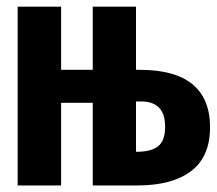

<svg xmlns="http://www.w3.org/2000/svg" viewBox="-20 -565 660 585"><path d="M394.4 -544.6V-352.3H404.6Q513.8 -352.3 566.9 -307.9Q620 -263.6 620 -177.4Q620 -87.2 562.1 -43.6Q504.1 0 400 0H262.6V-251.8H166.2V0H33.8V-544.6H166.2V-352.3H262.6V-544.6ZM409.7 -255.9H394.4V-102.6H397.9Q440.5 -102.6 461.8 -119.5Q483.1 -136.4 483.1 -179Q483.1 -255.9 409.7 -255.9Z"/></svg>

Font: Fira Code
Style: Bold
Weight: 700
Monospace: yes
Designer: Carrois Corporate, Edenspiekermann AG, Nikita Prokopov
Foundry: Carrois Corporate, Edenspiekermann AG, Nikita Prokopov
Version: Version 6.000; ttfautohint (v1.8.2) -l 8 -r 50 -G 200 -x 14 